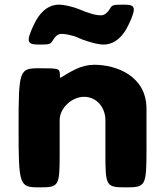

<svg xmlns="http://www.w3.org/2000/svg" viewBox="-20 -807 701 827"><path d="M358 -629C322 -640 321 -644 297 -652C282 -656 263 -661 245 -661C229 -661 218 -650 211 -638C197 -617 199 -615 150 -615C100 -615 88 -622 126 -701C146 -744 180 -787 235 -787C255 -787 281 -780 302 -774C338 -762 339 -758 364 -751C378 -746 397 -741 415 -741C431 -741 442 -753 450 -764C463 -785 461 -787 511 -787C560 -787 572 -780 534 -701C514 -658 480 -615 425 -615C406 -615 380 -622 358 -629ZM149 0C234 0 237 -4 237 -145V-290C237 -341 289 -390 342 -390C399 -390 434 -341 434 -290V-145C434 -4 437 0 523 0C608 0 611 -5 611 -169V-338C611 -481 480 -528 386 -528C358 -528 331 -521 306 -509C233 -473 238 -460 238 -486C237 -512 234 -513 149 -513C63 -513 60 -506 60 -257C60 -7 63 0 149 0Z"/></svg>

Font: Hussar Print
Style: Bold
Weight: 700
Foundry: Cannot Into Space Fonts
Version: Version 2.00